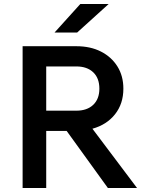

<svg xmlns="http://www.w3.org/2000/svg" viewBox="-20 -948 743 968"><path d="M213 0H94V-715H365Q436 -715 489 -688Q542 -661 572 -613Q602 -565 602 -501Q602 -425 560 -372Q518 -319 446 -299L671 0H524L316 -288H213ZM365 -613H213V-390H365Q419 -390 450 -419.5Q481 -449 481 -501Q481 -554 450 -583.5Q419 -613 365 -613ZM528 -928 369 -784H255L385 -928Z"/></svg>

Font: Wix Madefor Text SemiBold
Style: Regular
Weight: 600
Designer: Dalton Maag Ltd
Foundry: Dalton Maag Ltd
Version: Version 3.100